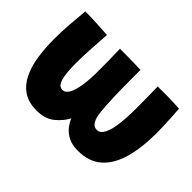

<svg xmlns="http://www.w3.org/2000/svg" viewBox="-103 -750 966 966"><g transform="rotate(45 380.0 -267.0)"><path d="M220.5 -3.5Q162.5 -3.5 125 -29Q87.5 -54.5 66.2 -98.8Q45 -143 36.5 -200.5Q28 -258 28 -322Q28 -373 32 -426Q36 -479 41 -530Q76.5 -530 120.8 -527.8Q165 -525.5 202 -523Q197.5 -461.5 194.5 -408Q191.5 -354.5 191.5 -311.5Q191.5 -245 201.5 -207Q211.5 -169 238.5 -169Q260 -169 273.2 -194.2Q286.5 -219.5 293 -262.8Q299.5 -306 299.5 -360Q299.5 -396.5 299 -438.2Q298.5 -480 297 -520.5Q313 -520.5 341.2 -520.2Q369.5 -520 398.5 -519.5Q427.5 -519 445.5 -518V-452.5Q445.5 -306.5 453.5 -227.8Q461.5 -149 502.5 -149Q527 -149 541.2 -177Q555.5 -205 561.5 -254.2Q567.5 -303.5 567.5 -367Q567.5 -400.5 567 -440.2Q566.5 -480 565.5 -520.5Q581 -520.5 600.2 -520.5Q619.5 -520.5 639 -520.5Q657 -520.5 682 -519.2Q707 -518 720.5 -517Q722 -495.5 723.8 -464.5Q725.5 -433.5 726.8 -403Q728 -372.5 728 -353Q728 -245.5 705.8 -168Q683.5 -90.5 635.5 -49Q587.5 -7.5 510 -7.5Q469.5 -7.5 442 -21.2Q414.5 -35 397.5 -56.2Q380.5 -77.5 371.5 -99.5Q354 -64.5 317.2 -34Q280.5 -3.5 220.5 -3.5Z"/></g></svg>

Font: Grandstander ExtraBold
Style: Regular
Weight: 800
Designer: Tyler Finck
Foundry: Etcetera Type Co
Version: Version 1.200; ttfautohint (v1.8.3)